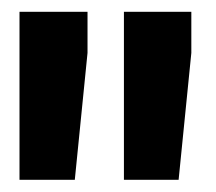

<svg xmlns="http://www.w3.org/2000/svg" viewBox="-20 -770 357 317"><path d="M124.5 -682.6 103.5 -473.1H12.2V-750.5H124.5ZM295.9 -682.6 274.9 -473.1H184.6V-750.5H295.9Z"/></svg>

Font: TypoPRO Roboto
Style: Regular
Weight: 900
Designer: Google
Version: Version 2.136; 2016